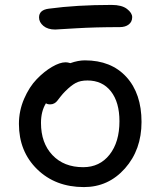

<svg xmlns="http://www.w3.org/2000/svg" viewBox="-20 -741 646 773"><path d="M202.1 -622.1Q172.4 -622.1 154.8 -636.7Q137.2 -651.4 137.2 -670.9Q137.2 -701.2 176.8 -706.1Q288.1 -721.2 429.2 -721.2Q470.2 -721.2 491.2 -705.1Q512.2 -689 512.2 -671.9Q512.2 -653.3 498.5 -642.6Q484.9 -631.8 461.9 -631.8Q364.3 -631.8 284.7 -627Q205.1 -622.1 202.1 -622.1ZM317.9 12.2Q203.1 12.2 129.6 -59.6Q56.2 -131.3 56.2 -242.2Q56.2 -294.9 77.1 -343.3Q98.1 -391.6 128.2 -422.6Q158.2 -453.6 189.7 -471.9Q221.2 -490.2 244.1 -490.2Q252.9 -490.2 263.2 -486.8Q294.4 -498 321.8 -498Q427.7 -498 488.8 -431.2Q549.8 -364.3 549.8 -250Q549.8 -138.2 483.2 -63Q416.5 12.2 317.9 12.2ZM145 -246.1Q145 -165 191.2 -116.5Q237.3 -67.9 314.9 -67.9Q381.3 -67.9 421.1 -118.4Q460.9 -168.9 460.9 -252.9Q460.9 -329.6 426.5 -373.3Q392.1 -417 332 -417Q303.2 -417 284.4 -406.7Q265.6 -396.5 242.2 -373Q232.9 -363.8 223.9 -352.3Q214.8 -340.8 210.4 -335Q206.1 -329.1 198.7 -325Q191.4 -320.8 182.1 -320.8Q170.9 -320.8 165 -325.2Q145 -293 145 -246.1Z"/></svg>

Font: Shantell Sans Normal
Style: Regular
Weight: 400
Designer: Stephen Nixon, Anya Danilova, Shantell Martin
Foundry: Arrow Type
Version: Version 1.006;[559af2be0]